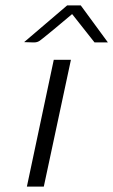

<svg xmlns="http://www.w3.org/2000/svg" viewBox="-20 -695 422 715"><path d="M69.8 -538.1 230 -674.8H280.8L381.8 -537.1H332L249 -642.1H248Q220.2 -619.1 182.1 -586.9Q137.2 -549.8 128.2 -543.5Q119.1 -537.1 107.9 -537.1H101.1ZM80.1 0 180.2 -472.2H244.1L143.1 0Z"/></svg>

Font: CMU Bright
Style: Oblique
Weight: 500
Italic angle: -12°
Version: Version 0.7.0